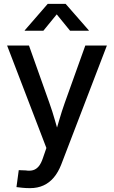

<svg xmlns="http://www.w3.org/2000/svg" viewBox="-20 -764 588 990"><path d="M64.9 200.7 76.7 113.3 112.8 114.7Q134.3 118.2 150.9 113.3Q167.5 108.4 179.9 93.3Q192.4 78.1 201.2 51.3L219.2 -1L16.6 -529.3H129.4L234.4 -233.9Q250.5 -189 263.2 -144Q275.9 -99.1 289.1 -54.2H258.8Q272 -99.1 285.2 -144.3Q298.3 -189.5 314 -233.9L419.9 -529.3H531.2L295.9 84Q280.3 124 257.6 151.1Q234.9 178.2 204.3 192.1Q173.8 206.1 134.8 206.1Q114.3 206.1 96.2 204.3Q78.1 202.6 64.9 200.7ZM203.6 -605.5H107.4V-607.4L226.1 -744.1H318.4L438 -607.4V-605.5H341.3L272.5 -689.9Z"/></svg>

Font: Inter 24pt Medium
Style: Regular
Weight: 500
Designer: Rasmus Andersson
Foundry: rsms
Version: Version 4.001;git-66647c0bb